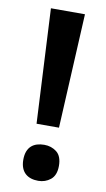

<svg xmlns="http://www.w3.org/2000/svg" viewBox="-84 -756 448 811"><g transform="rotate(10 140.0 -350.5)"><path d="M212.9 -713.9H66.9L91.8 -223.1H188ZM63 -64C63 -9.3 95.7 13.2 140.1 13.2C160.2 13.2 177.7 7.3 192.9 -4.9C208 -17.1 215.8 -36.6 215.8 -64C215.8 -91.8 208 -111.8 192.9 -123.5C177.7 -135.3 160.2 -141.1 140.1 -141.1C95.7 -141.1 63 -120.1 63 -64Z"/></g></svg>

Font: Noto Reveo Sans
Style: Regular
Weight: 600
Designer: Monotype Design Team
Foundry: Monotype Imaging Inc.
Version: Version 2.007